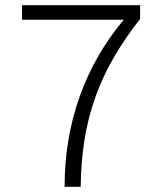

<svg xmlns="http://www.w3.org/2000/svg" viewBox="-20 -720 640 740"><path d="M229 0H291Q292 -95 305.5 -180Q319 -265 347 -344Q375 -423 418 -497.5Q461 -572 520 -647V-700H65V-644H457Q400 -576 357.5 -501.5Q315 -427 286.5 -346.5Q258 -266 243.5 -179.5Q229 -93 229 0Z"/></svg>

Font: CommitMonoV142 ExtLt
Style: Regular
Weight: 200
Monospace: yes
Designer: Eigil Nikolajsen
Foundry: Eigil Nikolajsen
Version: Version 1.142